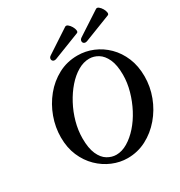

<svg xmlns="http://www.w3.org/2000/svg" viewBox="-201 -1005 1089 1159"><g transform="rotate(-30 343.5 -426.0)"><path d="M353 13Q300 13 248.5 -8.5Q197 -30 155.5 -70.5Q114 -111 89.5 -168Q65 -225 65 -297Q65 -367 89.5 -434.5Q114 -502 158.5 -556.5Q203 -611 264 -643.5Q325 -676 398 -676Q454 -676 505.5 -654.5Q557 -633 598 -592.5Q639 -552 663 -494.5Q687 -437 687 -365Q687 -293 661.5 -225.5Q636 -158 590 -104Q544 -50 483.5 -18.5Q423 13 353 13ZM304 -39Q343 -39 382.5 -62.5Q422 -86 457.5 -126Q493 -166 520 -217.5Q547 -269 563 -326Q579 -383 579 -438Q579 -506 560 -547Q541 -588 511.5 -606Q482 -624 450 -624Q410 -624 370.5 -601Q331 -578 296 -538Q261 -498 233.5 -446.5Q206 -395 190.5 -338.5Q175 -282 175 -226Q175 -158 193.5 -116.5Q212 -75 242 -57Q272 -39 304 -39ZM278 -722Q264 -717 255.5 -722.5Q247 -728 247.5 -739Q248 -750 261 -758L421 -863Q430 -869 441 -860.5Q452 -852 460.5 -837.5Q469 -823 470.5 -810Q472 -797 463 -794ZM493 -722Q479 -717 470.5 -722.5Q462 -728 462.5 -739Q463 -750 475 -758L636 -863Q645 -869 656 -860.5Q667 -852 675.5 -837.5Q684 -823 685.5 -810Q687 -797 678 -794Z"/></g></svg>

Font: Junicode
Style: Bold Italic
Weight: 700
Italic angle: -11°
Designer: Peter S. Baker
Version: Version 2.100; ttfautohint (v1.8.4)